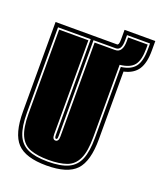

<svg xmlns="http://www.w3.org/2000/svg" viewBox="-127 -745 705 839"><g transform="rotate(20 225.0 -326.0)"><path d="M188 11Q91 11 51.5 -31Q12 -73 12 -176V-592H298Q302 -592 304.5 -597.5Q307 -603 307 -619V-663H450V-619Q450 -561 430 -530.5Q410 -500 365 -490V-176Q365 -73 325.5 -31Q286 11 188 11ZM188 -7Q248 -7 282.5 -23Q317 -39 332 -75.5Q347 -112 347 -176V-505Q393 -511 412.5 -537Q432 -563 432 -619V-645H325V-619Q325 -574 298 -574H195V-129Q195 -119 193.5 -116Q192 -113 188 -113Q182 -113 182 -129V-574H30V-176Q30 -113 45 -76Q60 -39 94.5 -23Q129 -7 188 -7ZM188 -15Q138 -15 104.5 -27Q71 -39 54.5 -74Q38 -109 38 -176V-566H174V-129Q174 -105 188 -105Q203 -105 203 -129V-566H298Q316 -566 324.5 -580Q333 -594 333 -619V-637H424V-619Q424 -564 405 -540.5Q386 -517 339 -512V-176Q339 -109 322.5 -74Q306 -39 272.5 -27Q239 -15 188 -15Z"/></g></svg>

Font: Alumni Sans Collegiate One SC
Style: Regular
Weight: 400
Designer: Robert E. Leuschke
Foundry: Robert E. Leuschke
Version: Version 1.100